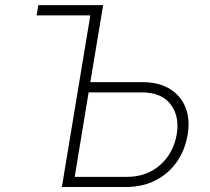

<svg xmlns="http://www.w3.org/2000/svg" viewBox="-20 -748 840 768"><path d="M126.5 -686.5 133.3 -727.5H392.6L341.3 -419.4H549.3Q615.7 -419.4 659.7 -392.1Q703.6 -364.7 722.2 -317.9Q740.7 -271 731 -211.4Q720.7 -148.4 687.5 -100.8Q654.3 -53.2 602.3 -26.6Q550.3 0 483.9 0H227.5L341.3 -686.5ZM334.5 -378.4 278.8 -40.5H486.8Q566.9 -40.5 620.6 -88.1Q674.3 -135.7 687 -211.4Q698.7 -282.7 662.6 -330.6Q626.5 -378.4 546.4 -378.4Z"/></svg>

Font: Inter Extra Light
Style: Italic
Weight: 200
Italic angle: -9.39999°
Designer: Rasmus Andersson
Foundry: rsms
Version: Version 4.000;git-3c8e0fc